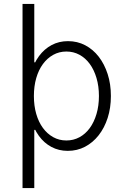

<svg xmlns="http://www.w3.org/2000/svg" viewBox="-20 -760 640 980"><path d="M327 -550Q281 -550 243.5 -530Q206 -510 179 -473.5Q152 -437 137.5 -385Q123 -333 123 -270Q123 -206 137.5 -154.5Q152 -103 178.5 -66.5Q205 -30 242.5 -10Q280 10 326 10Q374 10 414 -11Q454 -32 483.5 -69.5Q513 -107 529.5 -158Q546 -209 546 -270Q546 -331 529.5 -382Q513 -433 484 -470.5Q455 -508 415 -529Q375 -550 327 -550ZM319 -497Q355 -497 385.5 -480.5Q416 -464 438 -434Q460 -404 472.5 -362Q485 -320 485 -270Q485 -220 472.5 -178Q460 -136 438 -106Q416 -76 385.5 -59.5Q355 -43 319 -43Q282 -43 251.5 -60Q221 -77 199 -107Q177 -137 165 -178.5Q153 -220 153 -270Q153 -320 165 -361.5Q177 -403 199 -433Q221 -463 251.5 -480Q282 -497 319 -497ZM95 -740V200H155V-97H163L138 -300L163 -442H155V-740Z"/></svg>

Font: CommitMonoV142 ExtLt
Style: Regular
Weight: 200
Monospace: yes
Designer: Eigil Nikolajsen
Foundry: Eigil Nikolajsen
Version: Version 1.142